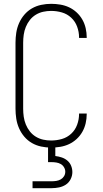

<svg xmlns="http://www.w3.org/2000/svg" viewBox="-20 -763 540 1003"><path d="M247 8Q221 8 195 2.5Q169 -3 146.5 -16Q124 -29 107 -49Q90 -69 79.5 -93Q69 -117 65 -143Q61 -169 61 -195V-540Q61 -566 65 -592Q69 -618 79.5 -642Q90 -666 107 -686Q124 -706 146.5 -719Q169 -732 195 -737.5Q221 -743 247 -743Q271 -743 295 -739Q319 -735 340.5 -725Q362 -715 380 -698.5Q398 -682 410 -661Q422 -640 427.5 -616Q433 -592 433 -568V-565H393V-568Q393 -596 383 -623.5Q373 -651 352 -670.5Q331 -690 303.5 -698Q276 -706 247 -706Q226 -706 205.5 -701.5Q185 -697 167 -686Q149 -675 136 -658.5Q123 -642 115 -622.5Q107 -603 104 -582Q101 -561 101 -540V-195Q101 -174 104 -153Q107 -132 115 -112.5Q123 -93 136 -76.5Q149 -60 167 -49Q185 -38 205.5 -33.5Q226 -29 247 -29Q276 -29 303.5 -37Q331 -45 352 -64.5Q373 -84 383 -111.5Q393 -139 393 -167V-170H433V-167Q433 -143 427.5 -119Q422 -95 410 -74Q398 -53 380 -36.5Q362 -20 340.5 -10Q319 0 295 4Q271 8 247 8ZM150 220V184H250Q262 184 274.5 182Q287 180 297.5 174Q308 168 314.5 157.5Q321 147 321 134Q321 122 314.5 111Q308 100 297.5 94Q287 88 274.5 86Q262 84 250 84H231V-29H269V52Q286 54 302.5 59.5Q319 65 332 76Q345 87 351.5 103Q358 119 358 136Q358 155 349 173Q340 191 324 201.5Q308 212 288.5 216Q269 220 250 220Z"/></svg>

Font: Iosevka Term Curly Extralight
Style: Regular
Weight: 200
Designer: Belleve Invis
Foundry: Belleve Invis
Version: Version 32.3.0